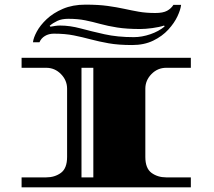

<svg xmlns="http://www.w3.org/2000/svg" viewBox="-20 -807 921 827"><path d="M73 0V-43H179Q216 -43 242.5 -62.5Q269 -82 269 -131V-425Q269 -461 242.5 -488Q216 -515 179 -515H73V-558H802V-515H696Q659 -515 632.5 -488Q606 -461 606 -425V-131Q606 -82 632.5 -62.5Q659 -43 696 -43H802V0ZM331 -43H382V-515H331ZM549 -613Q490 -613 448 -620.5Q406 -628 370.5 -637.5Q335 -647 298 -654.5Q261 -662 212 -662Q190 -662 173.5 -652Q157 -642 150 -625H122Q124 -644 138.5 -671Q153 -698 181 -724.5Q209 -751 251 -769Q293 -787 348 -787Q404 -787 443.5 -781.5Q483 -776 515 -769Q547 -762 578 -756.5Q609 -751 649 -751Q682 -751 699.5 -760.5Q717 -770 727 -786H760Q758 -766 744.5 -737Q731 -708 705 -679.5Q679 -651 640 -632Q601 -613 549 -613ZM556 -647Q591 -647 627.5 -659.5Q664 -672 689 -693L687 -697Q666 -690 636 -686Q606 -682 584 -682Q526 -682 485 -688.5Q444 -695 411.5 -704Q379 -713 347 -719.5Q315 -726 274 -726Q246 -726 227 -717Q208 -708 194 -696L197 -692Q208 -694 218.5 -695.5Q229 -697 239 -697Q281 -697 327.5 -684.5Q374 -672 430 -659.5Q486 -647 556 -647Z"/></svg>

Font: Diplomata SC
Style: Regular
Weight: 400
Designer: Eduardo Rodriguez Tunni
Foundry: Eduardo Rodriguez Tunni
Version: Version 1.002; ttfautohint (v1.8.4.7-5d5b);gftools[0.9.23]